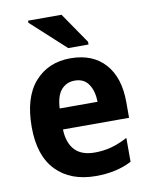

<svg xmlns="http://www.w3.org/2000/svg" viewBox="-86 -830 711 904"><g transform="rotate(-10 269.0 -378.0)"><path d="M300 10Q179 10 110 -61Q41 -132 41 -269Q41 -411 105.5 -484Q170 -557 276 -557Q382 -557 441 -491.5Q500 -426 500 -308V-233H184Q186 -169 218 -134.5Q250 -100 313 -100Q355 -100 392 -110Q429 -120 471 -142V-28Q399 10 300 10ZM186 -333H367Q366 -385 344 -417.5Q322 -450 278 -450Q239 -450 214 -422Q189 -394 186 -333ZM275 -606 111 -756V-766H271L372 -619V-606Z"/></g></svg>

Font: Noto Sans SemiCondensed
Style: Bold
Weight: 700
Width: 4
Designer: Monotype Design Team
Foundry: Monotype Imaging Inc.
Version: Version 2.013; ttfautohint (v1.8.4.7-5d5b)